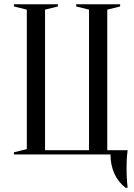

<svg xmlns="http://www.w3.org/2000/svg" viewBox="-20 -720 625 895"><path d="M45 0V-10L105 -25V-675L45 -690V-700H250V-690L190 -675V-20H395V-675L335 -690V-700H540V-690L480 -675V-20H575Q573 -8 572 6Q571 18 570.5 33Q570 48 570 65Q570 80 570.5 96Q571 112 572 125Q573 141 575 155H565Q531 129 513 89Q495 49 495 0Z"/></svg>

Font: Oranienbaum
Style: Regular
Weight: 400
Designer: Oleg Pospelov and Jovanny Lemonad
Foundry: Oleg Pospelov and jovanny Lemonad
Version: Version 1.001; ttfautohint (v0.91) -l 8 -r 50 -G 200 -x 0 -w